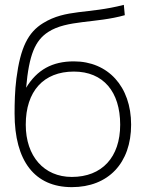

<svg xmlns="http://www.w3.org/2000/svg" viewBox="-20 -755 600 790"><path d="M275.5 15C425.5 15 519.5 -84 519.5 -242C519.5 -399.5 424 -502.5 284 -502.5C195 -502.5 132.5 -468 87.5 -394C99.5 -530 124.5 -588.5 178.5 -623.5C255.5 -673.5 373 -658.5 493.5 -692.5L489.5 -735C340.5 -696.5 252 -718 157.5 -660C95.5 -622 64 -559.5 47.5 -432C41 -382 40 -329 40 -288C40 -92 123 15 275.5 15ZM275.5 -27C161 -27 86 -112 86 -242C86 -379.5 159 -460.5 284 -460.5C405 -460.5 474.5 -377.5 474.5 -242C474.5 -108 399.5 -27 275.5 -27Z"/></svg>

Font: Vela Sans ExtLt
Style: Regular
Weight: 200
Designer: Principal design: Mikhail Sharanda - project Manrope.
Design modification: Ravid Balaliev
Foundry: Mikhail Sharanda
Version: Version 1.001